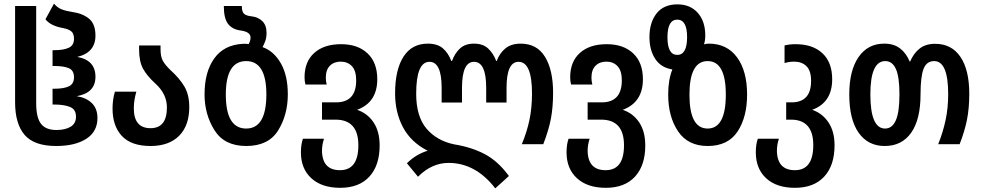

<svg xmlns="http://www.w3.org/2000/svg" viewBox="-20 -793 5396 1056"><path d="M289 10Q393 10 454.5 -29.5Q516 -69 516 -144Q516 -196 485 -226Q454 -256 402 -264Q505 -282 505 -371Q505 -462 405 -480Q505 -504 505 -597Q505 -661 470 -690Q435 -719 378 -727Q344 -732 319.5 -741.5Q295 -751 277 -773L230 -687Q258 -651 325 -639Q354 -634 370.5 -622Q387 -610 387 -579Q387 -544 358.5 -530.5Q330 -517 279 -517H269V-430H280Q330 -430 358.5 -418Q387 -406 387 -368Q387 -332 359.5 -318.5Q332 -305 279 -305H269V-218H280Q331 -218 364.5 -205Q398 -192 398 -151Q398 -114 368.5 -96Q339 -78 290 -78Q232 -78 205.5 -112Q179 -146 179 -226V-760H63V-231Q63 -112 115.5 -51Q168 10 289 10Z M808 10Q909 10 965 -46Q1021 -102 1021 -204Q1021 -272 994 -317.5Q967 -363 917 -408Q889 -435 876 -458Q863 -481 863 -521V-543H745V-522Q745 -455 766.5 -415.5Q788 -376 835 -333Q898 -276 898 -202Q898 -88 808 -88Q716 -88 716 -197Q716 -222 720 -245.5Q724 -269 730 -289H612Q599 -245 599 -196Q599 -100 650.5 -45Q702 10 808 10Z M1334 10Q1457 10 1510 -76Q1563 -162 1563 -274Q1563 -378 1524.5 -445Q1486 -512 1424 -534Q1433 -550 1439.5 -568.5Q1446 -587 1446 -613Q1446 -654 1423 -676.5Q1400 -699 1365 -703Q1335 -706 1322.5 -717Q1310 -728 1310 -760H1211Q1211 -690 1235.5 -660Q1260 -630 1306 -625Q1358 -617 1358 -587Q1358 -567 1347 -550Q1340 -552 1332 -552Q1324 -552 1317 -552Q1213 -547 1159 -472.5Q1105 -398 1105 -274Q1105 -164 1159.5 -77Q1214 10 1334 10ZM1334 -86Q1222 -86 1222 -273Q1222 -457 1334 -457Q1445 -457 1445 -274Q1445 -86 1334 -86Z M1851 240Q1955 240 2011.5 178.5Q2068 117 2068 7Q2068 -70 2034.5 -120Q2001 -170 1944 -189Q2055 -230 2055 -357Q2055 -449 2001.5 -499.5Q1948 -550 1856 -550Q1762 -550 1708.5 -502Q1655 -454 1655 -368Q1655 -346 1660 -328H1777Q1772 -345 1772 -366Q1772 -409 1794.5 -431.5Q1817 -454 1854 -454Q1892 -454 1915.5 -429Q1939 -404 1939 -351Q1939 -230 1828 -230H1751V-135H1825Q1951 -135 1951 6Q1951 143 1850 143Q1753 143 1751 37Q1751 3 1762 -30H1646Q1635 2 1635 45Q1635 135 1692.5 187.5Q1750 240 1851 240Z M2704 243 2779 175Q2718 92 2645 54Q2572 16 2478 1Q2382 -19 2325.5 -86Q2269 -153 2269 -277Q2269 -453 2342 -453Q2409 -453 2409 -310V-229H2521V-310Q2521 -453 2587 -453Q2654 -453 2654 -310V-229H2766V-310Q2766 -453 2832 -453Q2906 -453 2906 -279Q2906 -200 2892 -133.5Q2878 -67 2850 0H2968Q2998 -77 3010 -140.5Q3022 -204 3022 -283Q3022 -408 2977.5 -480.5Q2933 -553 2844 -553Q2792 -553 2760 -527Q2728 -501 2712 -458H2709Q2693 -500 2664.5 -526.5Q2636 -553 2587 -553Q2539 -553 2510.5 -527Q2482 -501 2466 -458H2462Q2446 -501 2416 -527Q2386 -553 2333 -553Q2245 -553 2199 -481Q2153 -409 2153 -279Q2153 -175 2196.5 -93Q2240 -11 2332 36Q2267 56 2218 105L2279 179Q2355 103 2447 103Q2596 103 2704 243Z M3312 240Q3416 240 3472.5 178.5Q3529 117 3529 7Q3529 -70 3495.5 -120Q3462 -170 3405 -189Q3516 -230 3516 -357Q3516 -449 3462.5 -499.5Q3409 -550 3317 -550Q3223 -550 3169.5 -502Q3116 -454 3116 -368Q3116 -346 3121 -328H3238Q3233 -345 3233 -366Q3233 -409 3255.5 -431.5Q3278 -454 3315 -454Q3353 -454 3376.5 -429Q3400 -404 3400 -351Q3400 -230 3289 -230H3212V-135H3286Q3412 -135 3412 6Q3412 143 3311 143Q3214 143 3212 37Q3212 3 3223 -30H3107Q3096 2 3096 45Q3096 135 3153.5 187.5Q3211 240 3312 240Z M3872 10Q3984 10 4036.5 -69.5Q4089 -149 4089 -273Q4089 -403 4033.5 -478Q3978 -553 3879 -553Q3863 -553 3852 -549Q3859 -570 3859 -598Q3859 -676 3817.5 -722.5Q3776 -769 3706 -769Q3630 -769 3591 -719Q3552 -669 3552 -589Q3552 -518 3583.5 -469.5Q3615 -421 3678 -411Q3655 -354 3655 -273Q3655 -151 3709.5 -70.5Q3764 10 3872 10ZM3705 -491Q3651 -491 3651 -588Q3651 -685 3705 -685Q3759 -685 3759 -589Q3759 -491 3705 -491ZM3872 -86Q3772 -86 3772 -272Q3772 -457 3872 -457Q3972 -457 3972 -273Q3972 -86 3872 -86Z M4352 240Q4456 240 4513 178.5Q4570 117 4570 6Q4570 -70 4536.5 -120Q4503 -170 4447 -189Q4557 -229 4557 -357Q4557 -450 4503.5 -500Q4450 -550 4356 -550Q4322 -550 4295 -543V-446Q4319 -454 4348 -454Q4390 -454 4415.5 -429Q4441 -404 4441 -348Q4441 -230 4333 -230H4304V-135H4330Q4453 -135 4453 5Q4453 143 4352 143Q4255 143 4253 37Q4253 2 4264 -30H4148Q4137 0 4137 45Q4137 135 4194 187.5Q4251 240 4352 240Z M4846 10Q4940 10 4991.5 -63Q5043 -136 5043 -275Q5043 -371 5059.5 -414Q5076 -457 5118 -457Q5195 -457 5195 -275Q5195 -199 5180.5 -131.5Q5166 -64 5140 0H5258Q5285 -69 5298 -132.5Q5311 -196 5311 -278Q5311 -408 5262.5 -480Q5214 -552 5123 -552Q5071 -552 5038 -526Q5005 -500 4986 -455H4983Q4964 -501 4930 -527Q4896 -553 4843 -553Q4753 -553 4702 -479Q4651 -405 4651 -274Q4651 -136 4702.5 -63Q4754 10 4846 10ZM4848 -86Q4767 -86 4767 -274Q4767 -457 4849 -457Q4888 -457 4907.5 -413.5Q4927 -370 4927 -274Q4927 -176 4907 -131Q4887 -86 4848 -86Z"/></svg>

Font: Noto Sans Georgian Condensed Semi
Style: Regular
Weight: 600
Width: 3
Designer: Monotype Design Team
Foundry: Monotype Imaging Inc.
Version: Version 1.901